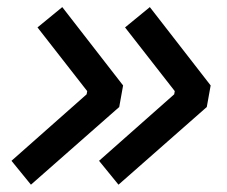

<svg xmlns="http://www.w3.org/2000/svg" viewBox="-20 -522 626 530"><path d="M65.4 -12.2 11.7 -78.1 219.2 -261.7 220.7 -270.5 83.5 -446.3 151.9 -502.4 319.8 -286.1 309.1 -226.6ZM307.1 -12.2 253.4 -78.1 460.9 -261.7 462.4 -270.5 325.2 -446.3 393.6 -502.4 561.5 -286.1 550.8 -226.6Z"/></svg>

Font: Cascadia Code
Style: Italic
Weight: 400
Italic angle: -10°
Designer: Aaron Bell
Foundry: Saja Typeworks
Version: Version 2407.024